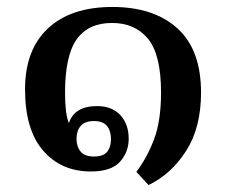

<svg xmlns="http://www.w3.org/2000/svg" viewBox="-20 -487 651 552"><path d="M407 45 372 7Q402 -32 422.5 -85.5Q443 -139 443 -221Q443 -330 405.5 -375.5Q368 -421 302 -421Q234 -421 200.5 -374Q167 -327 167 -220Q167 -192 169.5 -170Q172 -148 178 -133Q194 -182 259 -182Q302 -182 326 -156Q350 -130 350 -88Q350 -50 325 -22Q300 6 241 6Q156 6 104 -54Q52 -114 52 -230Q52 -344 118 -405.5Q184 -467 303 -467Q422 -467 490 -405.5Q558 -344 558 -221Q558 -120 515 -53Q472 14 407 45ZM250 -37Q277 -37 288 -50.5Q299 -64 299 -87Q299 -111 287.5 -125Q276 -139 250 -139Q224 -139 212 -125Q200 -111 200 -88Q200 -65 212 -51Q224 -37 250 -37Z"/></svg>

Font: Noto Serif Thai SemiBold
Style: Regular
Weight: 600
Designer: Monotype Design Team
Foundry: Monotype Imaging Inc.
Version: Version 2.001; ttfautohint (v1.8.4.7-5d5b)